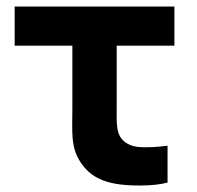

<svg xmlns="http://www.w3.org/2000/svg" viewBox="-20 -560 605 589"><path d="M336 4C376 11 452 12 494 0V-113C465 -109 432 -107 406 -109C385 -111 362 -119 349 -140C336 -161 338 -193 338 -237V-420H515V-540H25V-420H202V-229C202 -156 196 -111 226 -64C257 -16 298 -3 336 4Z"/></svg>

Font: Manrope ExtraBold
Style: Regular
Weight: 800
Designer: Mikhail Sharanda
Foundry: Mikhail Sharanda
Version: Version 4.505